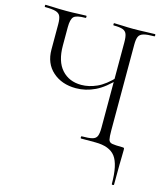

<svg xmlns="http://www.w3.org/2000/svg" viewBox="-124 -717 869 1000"><g transform="rotate(15 310.0 -217.0)"><path d="M261 -246Q185 -246 136 -289.5Q87 -333 87 -408V-544Q87 -573 80.5 -587.5Q74 -602 55 -607.5Q36 -613 -2 -613Q-5 -613 -5 -619Q-5 -625 -2 -625Q14 -625 32 -624Q50 -623 70.5 -622.5Q91 -622 112 -622Q143 -622 169.5 -623.5Q196 -625 216 -625Q219 -625 219 -619Q219 -613 216 -613Q167 -613 153 -599Q139 -585 139 -542V-443Q139 -358 178.5 -314Q218 -270 284 -270Q325 -270 367.5 -289Q410 -308 458 -359L467 -352Q414 -294 364 -270Q314 -246 261 -246ZM433 0H356Q353 0 353 -6Q353 -12 356 -12Q395 -12 413.5 -17Q432 -22 438 -37Q444 -52 444 -81V-542Q444 -571 438.5 -586Q433 -601 417 -607Q401 -613 367 -613Q365 -613 365 -619Q365 -625 367 -625Q388 -625 414 -623.5Q440 -622 471 -622Q504 -622 534 -623.5Q564 -625 587 -625Q590 -625 590 -619Q590 -613 587 -613Q549 -613 529.5 -607.5Q510 -602 503.5 -587.5Q497 -573 497 -544V-81Q497 -47 500.5 -32.5Q504 -18 520.5 -15Q537 -12 575 -12Q583 -12 584.5 -10Q586 -8 586 0Q586 13 585.5 30Q585 47 584.5 82.5Q584 118 584 187Q584 191 578 191Q572 191 572 187Q572 83 541 41.5Q510 0 433 0Z"/></g></svg>

Font: Cormorant Garamond Light
Style: Regular
Weight: 300
Designer: Christian Thalmann (Catharsis Fonts)
Foundry: Catharsis Fonts
Version: Version 4.001